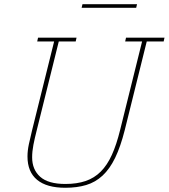

<svg xmlns="http://www.w3.org/2000/svg" viewBox="-20 -876 798 908"><path d="M289 12Q201 12 155.5 -25.5Q110 -63 110 -136Q110 -163 116.5 -194Q123 -225 132 -261L236 -680H156L160 -698H342L338 -680H258L154 -261Q144 -222 138 -191Q132 -160 132 -132Q132 -74 170 -40Q208 -6 289 -6Q344 -6 385 -20Q426 -34 456.5 -64.5Q487 -95 509 -143.5Q531 -192 548 -261L652 -680H572L576 -698H758L754 -680H674L570 -261Q550 -182 524.5 -129.5Q499 -77 465 -45.5Q431 -14 387.5 -1Q344 12 289 12ZM370 -856H628L624 -839H366Z"/></svg>

Font: IBM Plex Serif Thin
Style: Italic
Weight: 100
Italic angle: -14°
Designer: Mike Abbink, Paul van der Laan, Pieter van Rosmalen
Foundry: Bold Monday
Version: Version 3.001